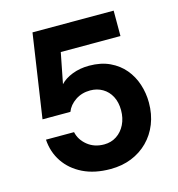

<svg xmlns="http://www.w3.org/2000/svg" viewBox="-106 -793 834 898"><g transform="rotate(-15 311.0 -344.0)"><path d="M320 12Q243 12 187 -15.5Q131 -43 99 -90.5Q67 -138 63 -199H199Q207 -161 240 -134Q273 -107 321 -107Q355 -107 381.5 -124.5Q408 -142 423 -172.5Q438 -203 438 -241Q438 -280 423 -308.5Q408 -337 381.5 -352.5Q355 -368 322 -368Q281 -368 250 -347Q219 -326 207 -295H72L132 -700H525V-577H236L207 -429Q228 -452 265 -466.5Q302 -481 347 -481Q404 -481 446.5 -461Q489 -441 517 -407.5Q545 -374 559 -331Q573 -288 573 -242Q573 -186 554.5 -139.5Q536 -93 502 -59Q468 -25 422 -6.5Q376 12 320 12Z"/></g></svg>

Font: DM Sans 24pt ExtraBold
Style: Regular
Weight: 800
Designer: Colophon Foundry, Jonny Pinhorn
Foundry: Colophon Foundry
Version: Version 4.004;gftools[0.9.30]